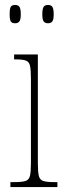

<svg xmlns="http://www.w3.org/2000/svg" viewBox="-20 -756 259 776"><path d="M22 0V-20H38Q69 -20 83 -24.5Q97 -29 101 -45Q105 -61 105 -96V-437Q105 -473 101.5 -489.5Q98 -506 85 -511Q72 -516 43 -516H37V-536H133V-96Q133 -61 137 -45Q141 -29 155 -24.5Q169 -20 199 -20H212V0ZM174 -662Q162 -662 156.5 -669.5Q151 -677 151 -698Q151 -721 156.5 -728.5Q162 -736 174 -736Q186 -736 191.5 -728.5Q197 -721 197 -698Q197 -677 191.5 -669.5Q186 -662 174 -662ZM41 -662Q28 -662 23.5 -669.5Q19 -677 19 -698Q19 -721 23.5 -728.5Q28 -736 41 -736Q53 -736 58.5 -728.5Q64 -721 64 -698Q64 -677 58.5 -669.5Q53 -662 41 -662Z"/></svg>

Font: Noto Serif Tamil ExtraCondensed Thin
Style: Regular
Weight: 100
Width: 2
Designer: Indian Type Foundry, Tom Grace, and the Monotype Design Team
Foundry: Monotype Imaging Inc.
Version: Version 2.004; ttfautohint (v1.8.4.7-5d5b)